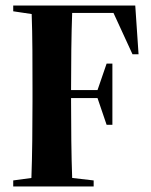

<svg xmlns="http://www.w3.org/2000/svg" viewBox="-20 -677 548 697"><path d="M28 -636 95 -626C98 -549 98 -443 98 -354V-310C98 -219 97 -110 94 -31L28 -22V0H320V-22L242 -31C239 -110 238 -219 238 -310V-321H334L367 -224H388V-446H367L334 -350H238V-354C238 -444 239 -552 242 -630H392L461 -480H483L471 -657H28Z"/></svg>

Font: Source Serif 4 Display
Style: Bold
Weight: 700
Designer: Frank Grießhammer
Foundry: Adobe Systems Incorporated
Version: Version 4.004;hotconv 1.0.117;makeotfexe 2.5.65602